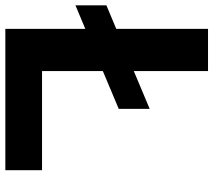

<svg xmlns="http://www.w3.org/2000/svg" viewBox="-60 -720 780 701"><g transform="rotate(90 329.5 -370.0)"><path d="M85 0V-292L-1 -256V-369L85 -405V-740H239V-469L377 -527V-414L239 -356V-134H601V0Z"/></g></svg>

Font: Be Vietnam Pro
Style: Bold
Weight: 700
Designer: Lam Bao, Tony Le, Vietanh Nguyen
Foundry: Yellow Type Foundry
Version: Version 1.002; ttfautohint (v1.8.3)